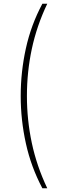

<svg xmlns="http://www.w3.org/2000/svg" viewBox="-20 -800 301 1020"><path d="M205 -780H231Q175 -662 149 -540Q123 -418 123 -290Q123 -163 149 -40.5Q175 82 231 200H205Q145 87 117.5 -38Q90 -163 90 -290Q90 -418 117.5 -543Q145 -668 205 -780Z"/></svg>

Font: Jost* Thin
Style: Regular
Weight: 200
Version: Version 3.7